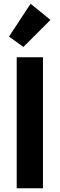

<svg xmlns="http://www.w3.org/2000/svg" viewBox="-20 -1003 318 1023"><path d="M28 -808 143 -983 249 -897 105 -753ZM209 -698V0H69V-698Z"/></svg>

Font: Fz Poppins SemBd
Style: Regular
Weight: 600
Designer: Ninad Kale (Devanagari), Jonny Pinhorn (Latin)
Foundry: Indian Type Foundry
Version: Vit hóa bi Vntype.Com & FontZin.Com